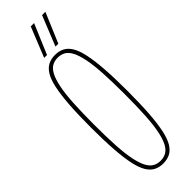

<svg xmlns="http://www.w3.org/2000/svg" viewBox="-301 -888 901 901"><g transform="rotate(-45 149.5 -437.5)"><path d="M149 -8Q171 -8 187.5 -17.5Q204 -27 216 -49.5Q228 -72 236 -111Q244 -150 247.5 -208.5Q251 -267 251 -349Q251 -431 247.5 -490Q244 -549 236 -588Q228 -627 216 -650Q204 -673 187.5 -682.5Q171 -692 149 -692Q128 -692 111.5 -682.5Q95 -673 83 -650Q71 -627 63 -588Q55 -549 51.5 -490Q48 -431 48 -349Q48 -267 51.5 -208.5Q55 -150 63 -111Q71 -72 83 -49.5Q95 -27 111.5 -17.5Q128 -8 149 -8ZM149 10Q124 10 104 0Q84 -10 69.5 -33.5Q55 -57 46 -98Q37 -139 32.5 -201Q28 -263 28 -349Q28 -436 32.5 -498Q37 -560 46 -601.5Q55 -643 69.5 -666.5Q84 -690 104 -700Q124 -710 149 -710Q175 -710 195 -700Q215 -690 229.5 -666.5Q244 -643 253 -601.5Q262 -560 266.5 -498Q271 -436 271 -349Q271 -263 266.5 -201Q262 -139 253 -98Q244 -57 229.5 -33.5Q215 -10 195 0Q175 10 149 10ZM179 -736 239 -885H261L198 -736ZM104 -736 164 -885H186L123 -736Z"/></g></svg>

Font: Georama ExtraCondensed Thin
Style: Regular
Weight: 100
Width: 2
Designer: Jean-Baptiste Levee
Foundry: Production Type
Version: Version 1.001